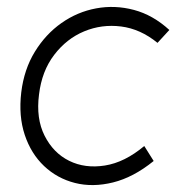

<svg xmlns="http://www.w3.org/2000/svg" viewBox="-20 -523 528 551"><path d="M421 -61Q363 -14 304.5 0.5Q246 15 195 2Q144 -11 106.5 -46.5Q69 -82 51 -136Q33 -190 41 -258Q49 -324 80 -374.5Q111 -425 156.5 -457Q202 -489 256 -499Q310 -509 364.5 -494.5Q419 -480 466 -437L432 -400Q383 -440 327.5 -447Q272 -454 221.5 -433Q171 -412 135.5 -365.5Q100 -319 92 -252Q83 -183 108 -133.5Q133 -84 178.5 -61.5Q224 -39 281 -48Q338 -57 394 -104Z"/></svg>

Font: Kulim Park ExtraLight
Style: Italic
Weight: 275
Italic angle: -8°
Designer: Noponies / Dale Sattler
Foundry: Noponies
Version: Version 1.000; ttfautohint (v1.8.3)